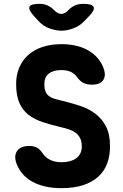

<svg xmlns="http://www.w3.org/2000/svg" viewBox="-20 -970 640 1000"><path d="M380 -570Q368 -587 348 -596Q328 -605 300 -605Q257 -605 234 -586.5Q211 -568 211 -533Q211 -508 217 -493.5Q223 -479 234.5 -470Q246 -461 262.5 -456Q279 -451 300 -446Q351 -434 396.5 -419Q442 -404 477 -377.5Q512 -351 532.5 -310.5Q553 -270 553 -208Q553 -158 538 -118Q523 -78 491.5 -49.5Q460 -21 412.5 -5.5Q365 10 300 10Q254 10 217 1.5Q180 -7 151.5 -22Q123 -37 103 -58.5Q83 -80 71 -106Q50 -151 67 -180.5Q84 -210 134 -210Q151 -210 168.5 -203Q186 -196 203 -170Q216 -150 241 -137.5Q266 -125 300 -125Q324 -125 344 -130.5Q364 -136 377.5 -146Q391 -156 398.5 -171.5Q406 -187 406 -206Q406 -233 397.5 -250Q389 -267 374.5 -278Q360 -289 341 -295.5Q322 -302 300 -307Q249 -319 205.5 -333Q162 -347 130.5 -370.5Q99 -394 81.5 -432.5Q64 -471 64 -533Q64 -580 80.5 -618.5Q97 -657 127.5 -684Q158 -711 201.5 -725.5Q245 -740 300 -740Q340 -740 373.5 -732.5Q407 -725 434 -710.5Q461 -696 480.5 -676Q500 -656 512 -632Q535 -585 520 -557Q505 -529 459 -529Q435 -529 416 -537.5Q397 -546 380 -570ZM186 -950Q209 -950 227 -942Q245 -934 262 -917L263 -916Q281 -898 298.5 -897.5Q316 -897 334 -915L338 -919Q355 -936 373.5 -943Q392 -950 415 -950Q460 -950 467.5 -933.5Q475 -917 443 -885L419 -860Q394 -834 361 -822Q328 -810 300 -810Q272 -810 238.5 -822Q205 -834 181 -860L158 -885Q127 -919 133.5 -934.5Q140 -950 186 -950Z"/></svg>

Font: Maple Mono NL ExtraBold
Style: Regular
Weight: 800
Monospace: yes
Designer: subframe7536
Version: Version 7.000